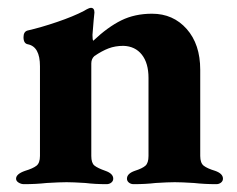

<svg xmlns="http://www.w3.org/2000/svg" viewBox="-20 -467 606 490"><path d="M21 -11Q21 -23 44 -31Q64 -37 73 -44Q82 -51 82 -69V-298Q82 -348 51 -354Q40 -356 40 -372Q40 -386 50 -389Q85 -397 126 -411Q167 -425 194 -439Q207 -447 212 -447Q221 -447 221 -435L219 -415Q216 -379 216 -378Q216 -365 218 -363Q255 -398 289.5 -415Q324 -432 368 -432Q422 -432 456.5 -393Q491 -354 491 -289V-69Q491 -51 500 -44Q509 -37 529 -31Q549 -24 549 -11Q549 -5 544 -1Q539 3 532 3Q502 3 475 0Q443 -2 426 -2Q409 -2 377 0Q352 3 321 3Q314 3 309 -1Q304 -5 304 -11Q304 -24 324 -31Q343 -37 351 -44Q359 -51 359 -69V-268Q359 -306 342 -327.5Q325 -349 295 -350Q274 -350 257 -343.5Q240 -337 221 -324Q213 -317 213 -305V-69Q213 -51 221 -44.5Q229 -38 249 -31Q269 -24 269 -11Q269 -5 264 -1Q259 3 252 3Q222 3 198 0Q166 -2 150 -2Q133 -2 99 0Q72 3 41 3Q34 3 27.5 -1Q21 -5 21 -11Z"/></svg>

Font: EB Garamond
Style: Bold
Weight: 700
Designer: Georg Duffner and Octavio Pardo
Foundry: Georg Duffner
Version: Version 1.000; ttfautohint (v1.6)